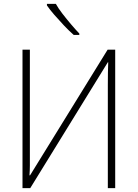

<svg xmlns="http://www.w3.org/2000/svg" viewBox="-20 -970 710 990"><path d="M96 -714H134V-173Q134 -143 134 -117.5Q134 -92 132 -66H135L535 -714H574V0H536V-531Q536 -567 536.5 -595.5Q537 -624 538 -649H536L136 0H96ZM268 -950Q280 -928 301.5 -900Q323 -872 346.5 -844.5Q370 -817 389 -797V-790H360Q336 -811 310 -838.5Q284 -866 260.5 -893Q237 -920 222 -942V-950Z"/></svg>

Font: Noto Sans Disp ExtLt
Style: Regular
Weight: 200
Designer: Monotype Design Team
Foundry: Monotype Imaging Inc.
Version: Version 2.000;GOOG;noto-source:20170915:90ef993387c0